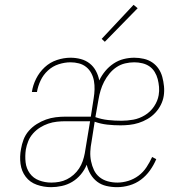

<svg xmlns="http://www.w3.org/2000/svg" viewBox="-20 -767 790 795"><path d="M192 8Q161 8 132.5 -2Q104 -12 86.5 -35Q69 -58 65 -88.5Q61 -119 67 -150Q70 -169 77.5 -189Q85 -209 99.5 -225.5Q114 -242 132.5 -253.5Q151 -265 170.5 -272Q190 -279 210.5 -281.5Q231 -284 251 -284H356L368 -361Q371 -379 371.5 -397Q372 -415 369 -432Q366 -449 358 -464Q350 -479 337 -489.5Q324 -500 307 -504.5Q290 -509 272 -509Q248 -509 223 -501Q198 -493 178.5 -475Q159 -457 148 -433.5Q137 -410 133 -386H112Q116 -414 129.5 -441Q143 -468 165 -488.5Q187 -509 215.5 -518.5Q244 -528 272 -528Q294 -528 314.5 -522.5Q335 -517 351 -504.5Q367 -492 377 -473.5Q387 -455 391 -434Q401 -455 416 -473Q431 -491 450.5 -504Q470 -517 492 -522.5Q514 -528 536 -528Q556 -528 575.5 -523.5Q595 -519 610.5 -508.5Q626 -498 636.5 -482.5Q647 -467 652 -448.5Q657 -430 659 -410Q661 -390 658 -370Q655 -351 646 -333Q637 -315 623 -300Q609 -285 591 -274.5Q573 -264 554 -258Q535 -252 516 -250Q497 -248 479 -248Q451 -248 424 -251Q397 -254 372 -263L359 -180Q355 -160 354 -139.5Q353 -119 357 -99.5Q361 -80 369 -63Q377 -46 391.5 -34Q406 -22 425.5 -16.5Q445 -11 466 -11Q488 -11 511 -18Q534 -25 553.5 -39.5Q573 -54 586.5 -74.5Q600 -95 610 -117L627 -108Q617 -84 601 -61.5Q585 -39 563.5 -23Q542 -7 516 0.5Q490 8 465 8Q442 8 420.5 3Q399 -2 382.5 -14.5Q366 -27 355 -45.5Q344 -64 339 -85Q330 -63 314.5 -44.5Q299 -26 279 -14Q259 -2 236 3Q213 8 192 8ZM483 -267Q507 -267 532 -271.5Q557 -276 580 -290Q603 -304 618 -326.5Q633 -349 637 -373Q640 -390 638.5 -407Q637 -424 633 -439.5Q629 -455 620.5 -469Q612 -483 599 -492Q586 -501 569.5 -505Q553 -509 536 -509Q517 -509 498 -504.5Q479 -500 462.5 -489Q446 -478 433 -462Q420 -446 411 -428.5Q402 -411 396.5 -392.5Q391 -374 388 -356L375 -282Q400 -273 427.5 -270Q455 -267 483 -267ZM193 -11Q209 -11 225.5 -14Q242 -17 257 -24.5Q272 -32 285 -43.5Q298 -55 307.5 -69.5Q317 -84 322.5 -100Q328 -116 331 -132L353 -265H251Q233 -265 215 -263Q197 -261 179.5 -255Q162 -249 146 -239Q130 -229 117 -214.5Q104 -200 97 -182.5Q90 -165 87 -148Q83 -121 86 -95Q89 -69 103.5 -49Q118 -29 142 -20Q166 -11 192 -11ZM414 -594 401 -606 533 -747 550 -733Z"/></svg>

Font: Iosevka Etoile Thin
Style: Italic
Weight: 100
Italic angle: -9°
Designer: Belleve Invis
Foundry: Belleve Invis
Version: Version 22.1.2; ttfautohint (v1.8.4)